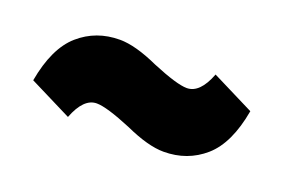

<svg xmlns="http://www.w3.org/2000/svg" viewBox="-43 -512 629 425"><g transform="rotate(20 271.0 -300.0)"><path d="M33.3 -250Q47.5 -330 87.5 -365Q127.5 -400 183.3 -400Q220 -400 275 -375Q335 -350 358.3 -350Q389.2 -350 408.3 -400L508.3 -350Q494.2 -270 454.2 -235Q414.2 -200 358.3 -200Q321.7 -200 266.7 -225Q206.7 -250 183.3 -250Q152.5 -250 133.3 -200Z"/></g></svg>

Font: BoonTook
Style: Regular
Weight: 400
Designer: Sungsit Sawaiwan
Foundry: FontUni
Version: Version 3.0